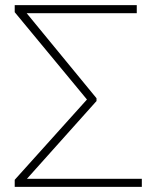

<svg xmlns="http://www.w3.org/2000/svg" viewBox="-20 -725 598 745"><path d="M530.3 0H37.1V-27.3L317.4 -338.9L37.1 -677.7V-705.1H510.7V-673.8H83.5L354.5 -343.8V-333L84.5 -31.2H530.3Z"/></svg>

Font: Pretendard Std Thin
Style: Regular
Weight: 100
Designer: Base glyphs from Inter by Rasmus Andersson; Hangeul glyphs from Noto Sans CJK(Source Han Sans) by Jang Soo-young and Kan
Foundry: Kil Hyung-jin
Version: Version 1.309